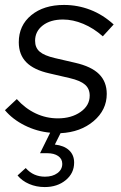

<svg xmlns="http://www.w3.org/2000/svg" viewBox="-33 -529 491 777"><path d="M-13 -83 35 -128Q69 -90 111.5 -70Q154 -50 201 -50Q256 -50 293 -76Q330 -102 330 -142Q330 -170 311 -186.5Q292 -203 249 -213L167 -232Q104 -246 73.5 -277Q43 -308 43 -358Q43 -426 93.5 -467.5Q144 -509 226 -509Q281 -509 332 -489.5Q383 -470 427 -430L383 -382Q346 -415 304 -432.5Q262 -450 222 -450Q171 -450 140 -426Q109 -402 109 -364Q109 -336 127.5 -320Q146 -304 189 -294L271 -275Q337 -260 368 -229Q399 -198 399 -149Q399 -84 346 -39Q293 6 212 10L189 56Q226 60 246.5 79Q267 98 267 129Q267 172 233 200Q199 228 148 228Q114 228 85 215.5Q56 203 38 181L71 151Q87 169 106.5 177.5Q126 186 149 186Q180 186 199.5 171.5Q219 157 219 134Q219 114 202.5 102.5Q186 91 158 91H129L170 8Q116 3 67 -21.5Q18 -46 -13 -83Z"/></svg>

Font: Red Hat Display
Style: Italic
Weight: 400
Italic angle: -12°
Designer: Pentagram / MCKL
Foundry: Pentagram / MCKL
Version: Version 1.003; Red Hat Display Italic